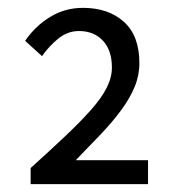

<svg xmlns="http://www.w3.org/2000/svg" viewBox="-20 -910 450 489"><path d="M58 -482Q109 -528 147.5 -564.5Q186 -601 212.5 -631Q239 -661 252 -687Q265 -713 265 -738Q265 -782 242 -806.5Q219 -831 181 -831Q153 -831 129.5 -812.5Q106 -794 87 -767L44 -806Q70 -844 108 -867Q146 -890 191 -890Q256 -890 295.5 -854.5Q335 -819 335 -749Q335 -718 323 -689Q311 -660 289 -630Q267 -600 237.5 -569Q208 -538 173 -502H357V-441H58Z"/></svg>

Font: Kinto Sans
Style: Regular
Weight: 400
Designer: Authors: Ryoko NISHIZUKA  (kana & ideographs); Paul D. Hunt (Latin, Greek & Cyrillic); Wenlong ZHANG  (bopomofo); Sandol
Foundry: Adobe Systems Incorporated, ookami Inc.
Version: Version 0.001